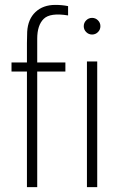

<svg xmlns="http://www.w3.org/2000/svg" viewBox="-20 -764 486 784"><path d="M206 -744Q234 -744 258 -739V-701Q185 -713 158.5 -687Q132 -661 132 -606V-509H247V-472H132V0H90V-472H27V-509H90V-588Q90 -614 91 -634Q94 -686 125 -715Q156 -744 206 -744ZM332 -633Q322 -643 322 -657Q322 -671 332 -681Q342 -691 356 -691Q370 -691 380 -681Q390 -671 390 -657Q390 -643 380 -633Q370 -623 356 -623Q342 -623 332 -633ZM335 0V-513H377V0Z"/></svg>

Font: Nacelle UltraLight
Style: Regular
Weight: 200
Designer: Sora Sagano
Foundry: Sora Sagano
Version: Version 1.000;FEAKit 1.0